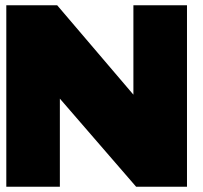

<svg xmlns="http://www.w3.org/2000/svg" viewBox="-20 -708 768 728"><path d="M689 0H496.1L207 -334V0H3.9V-688H196.8L485.8 -349.1V-688H689Z"/></svg>

Font: Archivo-RBTV
Style: Regular
Weight: 500
Designer: Hector Gatti
Foundry: Hector Gatti
Version: ""